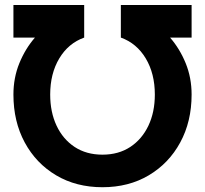

<svg xmlns="http://www.w3.org/2000/svg" viewBox="-20 -743 828 775"><path d="M34.2 -361.3Q34.2 -429.2 58.1 -487.8Q82 -546.4 121.1 -591.3H34.2V-722.7H319.8V-591.3Q255.9 -568.4 219.2 -507.1Q182.6 -445.8 182.6 -361.3Q182.6 -290.5 208.3 -235.8Q233.9 -181.2 281.2 -149.9Q328.6 -118.7 393.6 -118.7Q458.5 -118.7 505.9 -149.9Q553.2 -181.2 579.1 -235.8Q605 -290.5 605 -361.3Q605 -445.8 568.4 -507.1Q531.7 -568.4 467.8 -591.3V-722.7H753.4V-591.3H666.5Q705.6 -546.4 729.5 -487.8Q753.4 -429.2 753.4 -361.3Q753.4 -252.4 707.5 -168Q661.6 -83.5 580.6 -35.4Q499.5 12.7 393.6 12.7Q287.6 12.7 206.5 -35.4Q125.5 -83.5 79.8 -168Q34.2 -252.4 34.2 -361.3Z"/></svg>

Font: Giphurs
Style: Bold
Weight: 700
Version: Version 0.920; ttfautohint (v1.8.4.7-5d5b)